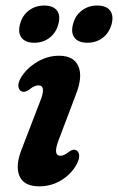

<svg xmlns="http://www.w3.org/2000/svg" viewBox="-20 -663 426 694"><path d="M198.5 -100Q212 -100 231 -115.5Q245.5 -125.5 255 -120Q264 -116.5 266 -103Q268 -89.5 257 -69Q237.5 -33.5 201.5 -11.5Q165.5 10.5 122 10.5Q66 10.5 50.2 -27.2Q34.5 -65 59.5 -126.5L123 -291.5Q137 -325 135.2 -339.8Q133.5 -354.5 118.5 -354.5Q104.5 -354.5 84 -338Q68.5 -327.5 58.5 -332.5Q48.5 -336.5 46.5 -350Q44.5 -363.5 56 -383Q76.5 -416.5 114 -439Q151.5 -461.5 193.5 -461.5Q246.5 -461.5 263.2 -423.8Q280 -386 254 -320.5L193 -159.5Q169.5 -100 198.5 -100ZM104 -508.5Q72 -508.5 58 -526.5Q44 -544.5 52.5 -576Q60.5 -607 84.2 -625Q108 -643 140 -643Q172 -643 185.8 -625Q199.5 -607 191 -576Q183 -545 159.5 -526.8Q136 -508.5 104 -508.5ZM295.5 -508.5Q263.5 -508.5 249.5 -526.5Q235.5 -544.5 244 -576Q252 -607 275.8 -625Q299.5 -643 331.5 -643Q364 -643 377.8 -625Q391.5 -607 383.5 -576Q375 -545 351.8 -526.8Q328.5 -508.5 295.5 -508.5Z"/></svg>

Font: Fraunces 72pt S100 SemiBold
Style: Italic
Weight: 600
Italic angle: -16°
Version: Version 1.000; ttfautohint (v1.8.3)